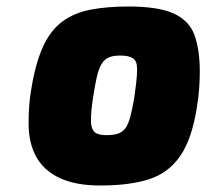

<svg xmlns="http://www.w3.org/2000/svg" viewBox="-20 -565 635 591"><path d="M289 6Q214 6 165 -16.5Q116 -39 92 -81.5Q68 -124 68 -185Q68 -216 70 -241Q72 -266 76 -289Q89 -370 112 -420.5Q135 -471 171 -498Q207 -525 257.5 -535Q308 -545 375 -545Q467 -545 514.5 -523.5Q562 -502 578.5 -457.5Q595 -413 595 -344Q595 -320 593 -292Q591 -264 586 -235Q571 -137 534.5 -84.5Q498 -32 438 -13Q378 6 289 6ZM309 -149Q330 -149 344 -154Q358 -159 366.5 -171Q375 -183 381 -205.5Q387 -228 393 -262Q397 -290 399.5 -312Q402 -334 402 -353Q402 -377 389.5 -385.5Q377 -394 350 -394Q329 -394 315.5 -388.5Q302 -383 293 -368.5Q284 -354 278 -328Q272 -302 266 -262Q263 -242 261.5 -225.5Q260 -209 260 -194Q260 -177 265 -167Q270 -157 280.5 -153Q291 -149 309 -149Z"/></svg>

Font: Exo Thin Black
Style: Italic
Weight: 900
Italic angle: -9°
Version: Version 2.000